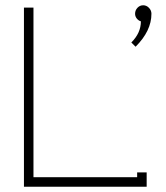

<svg xmlns="http://www.w3.org/2000/svg" viewBox="-20 -708 629 728"><path d="M492.2 -655.8Q492.2 -668.9 501.2 -678.5Q510.3 -688 522.9 -688Q535.6 -688 544.9 -678.2Q554.2 -668.5 554.2 -655.8Q554.2 -590.8 494.1 -530.8L478 -546.9Q514.2 -583 514.2 -627Q504.9 -629.9 498.5 -637.9Q492.2 -646 492.2 -655.8ZM106.9 -36.1H500V-54.2H536.1V0H70.8V-679.2H106.9Z"/></svg>

Font: RawengulkPcs
Style: Regular
Weight: 400
Version: Version 0.92